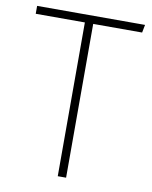

<svg xmlns="http://www.w3.org/2000/svg" viewBox="-83 -800 684 862"><g transform="rotate(10 259.0 -368.5)"><path d="M508 -737H16V-701H240V0H278V-701H501Z"/></g></svg>

Font: Glow Sans SC Normal ExtraLight
Style: Regular
Weight: 200
Designer: Ryoko NISHIZUKA (kana, bopomofo & ideographs); Paul D. Hunt (Latin, Greek & Cyrillic); Sandoll Communications, Soo-young
Version: Version 0.93